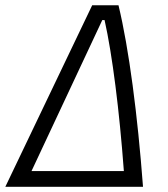

<svg xmlns="http://www.w3.org/2000/svg" viewBox="-36 -714 642 734"><path d="M-15.6 0H510.7C490.2 -273.4 457 -528.3 417 -693.8H316.4ZM84.5 -60.1 355 -637.2H363.8C393.6 -503.9 420.4 -291 437.5 -60.1Z"/></svg>

Font: Cascadia Mono PL Light
Style: Italic
Weight: 300
Italic angle: -10°
Monospace: yes
Designer: Aaron Bell
Foundry: Saja Typeworks
Version: Version 2404.023